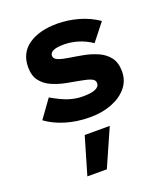

<svg xmlns="http://www.w3.org/2000/svg" viewBox="-150 -629 899 1037"><g transform="rotate(-20 300.0 -110.5)"><path d="M297 10Q222 10 157.5 -9.5Q93 -29 47 -63L122 -167Q179 -134 218.5 -121.5Q258 -109 298 -109Q394 -109 394 -151Q394 -170 371 -179Q348 -188 311.5 -194Q275 -200 233.5 -208.5Q192 -217 155.5 -233Q119 -249 96 -279Q73 -309 73 -358Q73 -440 135 -483Q197 -526 300 -526Q360 -526 421 -509Q482 -492 533 -457L455 -358Q416 -384 375.5 -396Q335 -408 296 -408Q215 -408 215 -372Q215 -354 238.5 -345Q262 -336 299.5 -330.5Q337 -325 378.5 -317Q420 -309 457.5 -292.5Q495 -276 518.5 -245.5Q542 -215 542 -164Q542 -111 509.5 -72Q477 -33 421.5 -11.5Q366 10 297 10ZM172 305 235 90H379L284 305Z"/></g></svg>

Font: Red Hat Mono
Style: Bold
Weight: 700
Monospace: yes
Designer: Pentagram, MCKL
Foundry: Pentagram, MCKL
Version: Version 1.023; ttfautohint (v1.8.3)